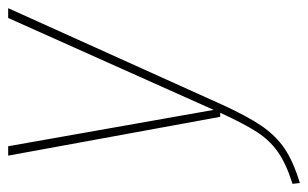

<svg xmlns="http://www.w3.org/2000/svg" viewBox="-172 -397 754 470"><g transform="rotate(-90 205.0 -162.0)"><path d="M185 2Q156 66 132 101Q108 136 76.5 157.5Q45 179 -8 195L-10 177Q38 162 67 142Q96 122 116.5 90.5Q137 59 164 0H154L59 -519H82L171 -16L396 -519H420Z"/></g></svg>

Font: Fira Sans Condensed Thin
Style: Italic
Weight: 250
Width: 3
Italic angle: -8°
Designer: Carrois Corporate & Edenspiekermann AG
Foundry: Carrois Corporate GbR & Edenspiekermann AG
Version: Version 4.203